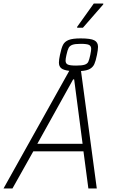

<svg xmlns="http://www.w3.org/2000/svg" viewBox="-41 -1075 655 1095"><path d="M421 -670 511 0H463L435 -212H149L30 0H-21L354 -671Q321 -675 308 -686Q295 -697 295 -718Q295 -735 301 -762Q309 -801 318.5 -819.5Q328 -838 350.5 -847Q373 -856 419 -856Q476 -856 497 -845Q518 -834 518 -808Q518 -791 512 -762Q505 -727 497 -709.5Q489 -692 471.5 -682Q454 -672 421 -670ZM479 -796Q479 -813 466.5 -819Q454 -825 419 -825Q387 -825 372 -819.5Q357 -814 350.5 -802Q344 -790 338 -762Q333 -740 333 -729Q333 -713 345.5 -707Q358 -701 393 -701Q426 -701 441.5 -706Q457 -711 462.5 -722.5Q468 -734 474 -762Q479 -787 479 -796ZM172 -255H430L382 -622H376ZM399 -917V-922L494 -1055H548V-1050L432 -917Z"/></svg>

Font: Saira Semi Condensed ExtraLight
Style: Italic
Weight: 200
Width: 4
Italic angle: -12°
Designer: Hector Gatti with collaboration of the Omnibus-Type team
Foundry: Omnibus-Type
Version: Version 1.001; ttfautohint (v1.8)